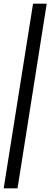

<svg xmlns="http://www.w3.org/2000/svg" viewBox="-60 -810 273 1040"><path d="M193 -790 35 210H-40L119 -790Z"/></svg>

Font: Georama Condensed Medium
Style: Italic
Weight: 500
Width: 3
Italic angle: -9°
Designer: Jean-Baptiste Levee
Foundry: Production Type
Version: Version 1.000